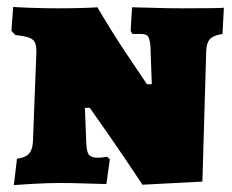

<svg xmlns="http://www.w3.org/2000/svg" viewBox="-20 -528 670 554"><path d="M414 -396Q412 -416 407 -423Q402 -430 387 -430H362L357 -439L361 -507Q377 -507 420 -505.5Q463 -504 506 -504Q626 -504 626 -506L622 -430Q596 -426 586 -415.5Q576 -405 575 -381L564 -4L391 5Q339 -74 295 -137Q251 -200 239 -217H225L229 -114Q230 -90 236.5 -81.5Q243 -73 262 -73Q270 -73 277.5 -74Q285 -75 288 -76L297 -69L287 3Q271 3 230.5 1.5Q190 0 154 0Q117 0 74.5 2.5Q32 5 20 6L29 -70Q53 -73 63.5 -84.5Q74 -96 75 -119L85 -378Q85 -397 80.5 -406Q76 -415 63.5 -419.5Q51 -424 24 -427L13 -439L18 -508Q29 -507 68 -505.5Q107 -504 148 -504Q185 -504 217.5 -505Q250 -506 261 -507Q302 -437 346.5 -370.5Q391 -304 404 -285H418Z"/></svg>

Font: Alegreya SC Black
Style: Regular
Weight: 900
Designer: Juan Pablo del Peral
Foundry: Huerta Tipografica
Version: Version 2.007; ttfautohint (v1.6)